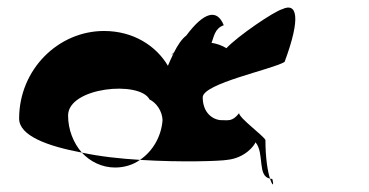

<svg xmlns="http://www.w3.org/2000/svg" viewBox="-20 -524 966 502"><path d="M30 -214C30 -169 104 -142 194 -125C172 -150 158 -185 158 -222C158 -296 345 -314 371 -264C389 -255 404 -234 405 -210C402 -168 380 -129 346 -106C456 -99 558 -103 574 -106C622 -111 646 -145 648 -152C672 -124 652 -63 686 -57C680 -75 674 -110 674 -158C668 -170 607 -214 605 -228C587 -205 577 -210 555 -210C537 -212 510 -228 510 -270C512 -306 690 -342 724 -362C768 -480 756 -518 718 -500C696 -494 602 -430 572 -398C559 -406 546 -410 533 -412C539 -426 541 -450 565 -458C548 -501 514 -494 467 -431C455 -422 444 -405 435 -387C428 -382 429 -380 429 -380C431 -382 432 -384 434 -385C428 -373 423 -361 419 -352C389 -403 330 -443 252 -443C132 -443 30 -342 30 -214ZM194 -125C216 -101 247 -86 281 -86C305 -86 328 -93 346 -106C295 -109 240 -115 194 -125ZM686 -57C692 -38 697 -36 692 -56C690 -56 688 -57 686 -57Z"/></svg>

Font: Ampere
Style: SCCnd
Weight: 400
Version: Version 1